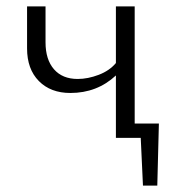

<svg xmlns="http://www.w3.org/2000/svg" viewBox="-20 -433 545 603"><path d="M479 -45 474 150H429L422 0H344V-196Q285 -141 201 -141Q139 -141 102 -178.5Q65 -216 65 -281V-413H123V-300Q123 -246 149.5 -215.5Q176 -185 224 -185Q256 -185 290 -198Q324 -211 344 -235V-413H403V-45Z"/></svg>

Font: EauTestInfant Semilight
Style: Italic
Weight: 300
Italic angle: -12°
Designer: Christian Thalmann (Catharsis Fonts)
Version: Version 0.001;PS 000.001;hotconv 1.0.88;makeotf.lib2.5.64775